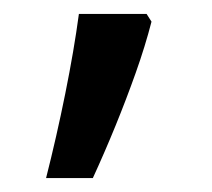

<svg xmlns="http://www.w3.org/2000/svg" viewBox="-20 -136 303 275"><path d="M190 -116 197 -105Q188 -70 174.5 -32Q161 6 145.5 44Q130 82 113 119H46Q61 60 73.5 -2Q86 -64 93 -116Z"/></svg>

Font: utelugu05
Style: Book
Weight: 400
Designer: Jelle Bosma - Monotype Design Team
Foundry: Monotype Imaging Inc.
Version: Version 2.003